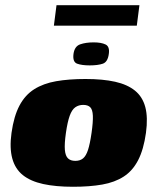

<svg xmlns="http://www.w3.org/2000/svg" viewBox="-20 -707 602 734"><path d="M259 7Q193 7 145 -3.5Q97 -14 67.5 -37.5Q38 -61 27 -101Q16 -141 24 -199Q33 -263 54.5 -303.5Q76 -344 111 -366Q146 -388 194.5 -396.5Q243 -405 307 -405Q373 -405 420 -394.5Q467 -384 496 -360.5Q525 -337 535.5 -297.5Q546 -258 538 -199Q529 -135 508 -94.5Q487 -54 453 -32Q419 -10 371 -1.5Q323 7 259 7ZM268 -92Q286 -92 297.5 -101.5Q309 -111 316.5 -134Q324 -157 330 -199Q336 -241 335 -264.5Q334 -288 325 -297Q316 -306 298 -306Q281 -306 268 -297Q255 -288 246.5 -264.5Q238 -241 232 -199Q226 -157 228 -134Q230 -111 240 -101.5Q250 -92 268 -92ZM323 -457Q293 -457 275 -463.5Q257 -470 261 -501Q265 -530 286.5 -537.5Q308 -545 338 -545Q367 -545 383.5 -537Q400 -529 396 -501Q392 -470 373 -463.5Q354 -457 323 -457ZM186 -609 196 -687H513L503 -609Z"/></svg>

Font: Genos Black
Style: Italic
Weight: 900
Italic angle: -8°
Version: Version 1.010